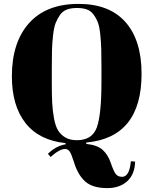

<svg xmlns="http://www.w3.org/2000/svg" viewBox="-20 -731 788 986"><path d="M41 -339Q41 -514 129.5 -612.5Q218 -711 383 -711Q542 -711 624.5 -617.5Q707 -524 707 -352Q707 -25 423 1V8Q480 14 507.5 39Q535 64 549 106Q563 147 574 162Q585 177 607 177Q645 177 652 97L674 99Q672 165 633 200Q594 235 531 235Q455 235 417 200.5Q379 166 359 99Q346 58 337 46Q328 34 314 34Q286 34 240 75L226 59Q266 19 317 10V4Q181 -10 111 -99Q41 -188 41 -339ZM501 -309V-383Q501 -443 500 -478Q499 -513 495 -553Q491 -593 483 -614.5Q475 -636 461 -655.5Q447 -675 426 -682.5Q405 -690 375 -690Q345 -690 323.5 -682Q302 -674 288 -654Q274 -634 265.5 -612Q257 -590 252.5 -550Q248 -510 247 -474Q246 -438 246 -379V-307Q246 -244 248 -203.5Q250 -163 257.5 -122.5Q265 -82 279 -60Q293 -38 316.5 -24.5Q340 -11 375 -11Q454 -11 477.5 -77.5Q501 -144 501 -309Z"/></svg>

Font: Abril Fatface
Style: Regular
Weight: 400
Designer: Veronika Burian, Jos Scaglione
Foundry: TypeTogether
Version: Version 1.001